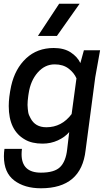

<svg xmlns="http://www.w3.org/2000/svg" viewBox="-20 -800 590 1032"><path d="M0 0ZM200 212Q112 212 56.5 170Q1 128 1 40Q1 20 4 0H98Q96 16 96 29Q96 128 200 128Q273 128 303.5 97.5Q334 67 341 3L352 -90Q329 -63 291 -45.5Q253 -28 209 -28Q151 -28 114 -50Q27 -99 27 -230Q27 -277 40 -338Q61 -431 120.5 -486.5Q180 -542 269 -542Q324 -542 360 -518.5Q396 -495 412 -461L431 -530H518L492 -385L440 8Q417 212 200 212ZM229 -116Q312 -116 365 -187L391 -379Q378 -409 348.5 -431.5Q319 -454 274 -454Q221 -454 182.5 -410Q144 -366 134 -298L132 -285Q128 -256 128 -236Q129 -213 131.5 -197.5Q134 -182 144 -165Q169 -116 229 -116ZM408 -607ZM286 -607H184L298 -780H408Z"/></svg>

Font: Tanohe Sans Medium
Style: Italic
Weight: 500
Designer: Village Type and Design LLC & Cristiano Sobral
Foundry: Cooper Hewitt Smithsonian Design Museum
Version: Version 1.00;September 29, 2021;FontCreator 13.0.0.2655 64-b